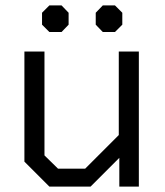

<svg xmlns="http://www.w3.org/2000/svg" viewBox="-20 -688 607 708"><path d="M70 -92V-498H144V-115L194 -66H294L418 -190V-498H492V0H420V-106L314 0H162ZM135 -597V-641L162 -668H207L233 -641V-597L207 -570H162ZM333 -597V-641L359 -668H404L431 -641V-597L404 -570H359Z"/></svg>

Font: Chakra Petch
Style: Regular
Weight: 400
Designer: Katatrad Aksorn Co.,Ltd.
Foundry: Cadson Demak Co.,Ltd.
Version: Version 1.000; ttfautohint (v1.6)